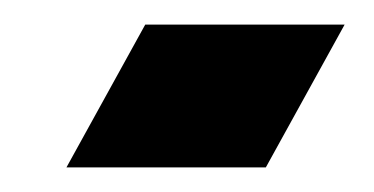

<svg xmlns="http://www.w3.org/2000/svg" viewBox="-20 -574 304 156"><path d="M260 -554 196 -438H34L98 -554Z"/></svg>

Font: Tac One
Style: Regular
Weight: 400
Designer: Oluseyi Olusanya, David Udoh, Eyiyemi Adegbite, Mirko Velimirović
Version: Version 1.003; ttfautohint (v1.8.4.7-5d5b)